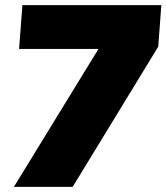

<svg xmlns="http://www.w3.org/2000/svg" viewBox="-20 -725 646 745"><path d="M606 -705 594 -544 262 0H34L362 -535H54L67 -705Z"/></svg>

Font: Nunito Sans Heavy Heavy
Style: Italic
Weight: 400
Italic angle: -4.541°
Designer: Vernon Adams
Foundry: Vernon Adams
Version: Version 2.002